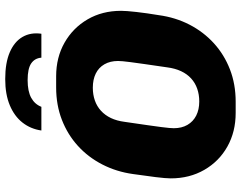

<svg xmlns="http://www.w3.org/2000/svg" viewBox="-116 -820 945 754"><g transform="rotate(-90 357.0 -442.5)"><path d="M291 10Q217 10 159 -22.5Q101 -55 67.5 -113Q34 -171 34 -245Q34 -264 39 -304.5Q44 -345 51 -393Q60 -458 88.5 -513.5Q117 -569 161.5 -609.5Q206 -650 264 -672.5Q322 -695 391 -695H435Q509 -695 567 -662Q625 -629 658.5 -571.5Q692 -514 692 -440Q692 -420 687.5 -380Q683 -340 675 -292Q666 -226 637.5 -171Q609 -116 564.5 -75.5Q520 -35 462 -12.5Q404 10 335 10ZM336 -133Q363 -133 386 -141Q409 -149 426.5 -165Q444 -181 455 -204.5Q466 -228 470 -259Q478 -314 483 -348.5Q488 -383 490.5 -403Q493 -423 494 -433.5Q495 -444 495 -452Q495 -483 482 -505.5Q469 -528 445.5 -539.5Q422 -551 390 -551Q363 -551 340 -543Q317 -535 299.5 -519Q282 -503 271 -480Q260 -457 256 -426Q248 -371 243 -336.5Q238 -302 235.5 -282Q233 -262 232 -251Q231 -240 231 -233Q231 -202 244 -179.5Q257 -157 280.5 -145Q304 -133 336 -133ZM222 -753Q228 -795 253 -827Q278 -859 321 -877Q364 -895 424 -895Q488 -895 529.5 -877Q571 -859 589.5 -827Q608 -795 602 -753H508Q506 -779 485.5 -793Q465 -807 420 -807Q376 -807 350.5 -793Q325 -779 315 -753Z"/></g></svg>

Font: Chivo Medium ExtraBold
Style: Italic
Weight: 800
Italic angle: -8.05°
Version: Version 2.002